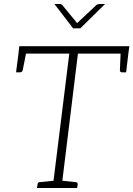

<svg xmlns="http://www.w3.org/2000/svg" viewBox="-20 -936 664 956"><path d="M242 0 325 -669H72L76 -706H624L619 -669H368L286 0ZM164 0 167 -18Q167 -23 170 -26Q173 -29 178 -29L255 -37V0ZM273 0 282 -37 357 -29Q362 -29 364.5 -26Q367 -23 367 -18L364 0ZM581 -682 619 -669 608 -576H587Q582 -576 579.5 -579Q577 -582 577 -586ZM112 -682 93 -586Q92 -582 88.5 -579Q85 -576 81 -576H60L72 -669ZM503 -916 380 -795H344L251 -916H278Q285 -916 290 -911L364 -821L460 -911Q462 -913 466 -914.5Q470 -916 474 -916Z"/></svg>

Font: Aleo ExtraLight
Style: Italic
Weight: 250
Italic angle: -7°
Designer: Alessio Laiso
Foundry: Alessio Laiso
Version: Version 2.001;gftools[0.9.29]